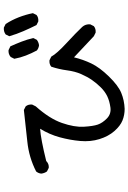

<svg xmlns="http://www.w3.org/2000/svg" viewBox="152 -836 695 1040"><g transform="rotate(-90 500.0 -315.5)"><path d="M430.7 11.7Q397.5 11.7 368.2 0Q338.9 -11.7 310.5 -43.9Q282.2 -76.2 267.1 -124.5Q252 -172.9 256.8 -228.5Q261.7 -284.2 276.9 -339.8Q292 -395.5 323.2 -446.3Q266.6 -442.4 148.4 -413.1Q132.8 -397.5 111.3 -399.4L91.8 -409.2Q82 -422.9 80.1 -440.4Q82 -456.1 91.8 -467.8Q168 -506.8 254.4 -515.6Q340.8 -524.4 424.8 -534.2L444.3 -524.4Q456.1 -510.7 454.1 -489.3L444.3 -469.7Q377.9 -395.5 354.5 -328.1Q331.1 -260.7 334 -210Q336.9 -159.2 345.7 -133.8Q354.5 -108.4 378.9 -84.5Q403.3 -60.5 438.5 -65.4Q473.6 -70.3 499 -82.5Q524.4 -94.7 546.9 -117.2Q569.3 -139.6 586.9 -165Q604.5 -190.4 619.1 -223.6Q633.8 -256.8 639.6 -300.8Q645.5 -344.7 659.2 -385.7Q672.9 -397.5 694.3 -395.5L713.9 -385.7Q729.5 -356.4 786.6 -303.7Q843.8 -251 875 -217.8Q890.6 -200.2 888.7 -174.8L878.9 -155.3Q865.2 -143.6 843.8 -145.5L824.2 -155.3L710 -262.7Q698.2 -213.9 676.8 -168.9Q655.3 -124 606.4 -73.7Q557.6 -23.4 517.6 -6.8Q477.5 9.8 430.7 11.7ZM775.4 -452.1Q758.8 -454.1 747.1 -463.9Q731.4 -493.2 719.7 -523.4Q708 -553.7 702.1 -585.9L711.9 -605.5Q727.5 -619.1 749 -617.2L769.5 -607.4Q783.2 -577.1 794.9 -546.9Q806.6 -516.6 814.5 -483.4L804.7 -463.9Q791 -454.1 775.4 -452.1ZM904.3 -456.1 884.8 -465.8Q867.2 -501 851.6 -537.1Q835.9 -573.2 824.2 -613.3L834 -632.8Q849.6 -644.5 871.1 -642.6L890.6 -632.8Q912.1 -599.6 926.8 -562Q941.4 -524.4 949.2 -485.4L939.5 -465.8Q925.8 -454.1 904.3 -456.1Z"/></g></svg>

Font: NaikaiFont
Style: Regular-Lite
Weight: 400
Version: Version 1.67